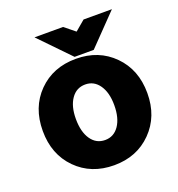

<svg xmlns="http://www.w3.org/2000/svg" viewBox="-128 -802 849 916"><g transform="rotate(-20 296.5 -344.0)"><path d="M563 -262.2Q563 -143.6 488 -67.9Q413.1 7.8 297.9 7.8Q181.6 7.8 106.9 -67.6Q32.2 -143.1 32.2 -262.2Q32.2 -381.8 106.7 -457Q181.2 -532.2 297.9 -532.2Q413.1 -532.2 488 -456.8Q563 -381.3 563 -262.2ZM200.2 -262.2Q200.2 -196.3 226.6 -158.2Q252.9 -120.1 297.9 -120.1Q342.3 -120.1 368.7 -158.4Q395 -196.8 395 -262.2Q395 -325.7 368.7 -363.8Q342.3 -401.9 297.9 -401.9Q252.9 -401.9 226.6 -364Q200.2 -326.2 200.2 -262.2ZM541 -695.8 393.1 -543H295.9L147.9 -695.8H293L346.2 -652.8L397 -695.8Z"/></g></svg>

Font: LT Superior Black
Style: Regular
Weight: 900
Designer: Daniel Lyons
Foundry: LyonsType
Version: Version 2.005